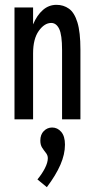

<svg xmlns="http://www.w3.org/2000/svg" viewBox="-20 -494 390 795"><path d="M40 0V-463H117V-393Q133 -431 157.5 -452.5Q182 -474 214 -474Q243 -474 265.5 -458Q288 -442 300.5 -401.5Q313 -361 313 -289V0H237V-287Q237 -350 225 -374.5Q213 -399 192 -399Q164 -399 140.5 -366Q117 -333 117 -273V0ZM174 281 135 249Q154 226 166 202.5Q178 179 178 161Q178 149 170 139Q162 129 154.5 117.5Q147 106 147 88Q147 63 161.5 48.5Q176 34 196 34Q218 34 233.5 52Q249 70 249 105Q249 145 230 188.5Q211 232 174 281Z"/></svg>

Font: Inconsolata ExtraCondensed SemiBold
Style: Regular
Weight: 600
Width: 2
Monospace: yes
Designer: Raph Levien, Cyreal, Brenton Simpson
Foundry: Raph Levien, Cyreal, Google
Version: Version 3.001; ttfautohint (v1.8.2.53-6de2)